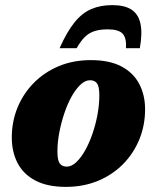

<svg xmlns="http://www.w3.org/2000/svg" viewBox="-20 -714 612 749"><path d="M334.5 -479.5Q407 -479.5 453.8 -454.8Q500.5 -430 523.2 -386.5Q546 -343 546 -287.5Q546 -225.5 523.8 -170.8Q501.5 -116 460.5 -74.2Q419.5 -32.5 362.8 -8.8Q306 15 237 15Q164.5 15 117.8 -9.8Q71 -34.5 48.5 -78Q26 -121.5 26 -177.5Q26 -239.5 48.2 -294Q70.5 -348.5 111.5 -390.2Q152.5 -432 209 -455.8Q265.5 -479.5 334.5 -479.5ZM240.5 -64Q259 -64 277.5 -81.2Q296 -98.5 312.2 -127.5Q328.5 -156.5 341 -193Q353.5 -229.5 360.5 -268Q367.5 -306.5 367.5 -342Q367.5 -376.5 358.5 -388.8Q349.5 -401 331 -401Q312.5 -401 294 -383.8Q275.5 -366.5 259.2 -337.2Q243 -308 230.8 -271.5Q218.5 -235 211.2 -196.5Q204 -158 204 -122.5Q204 -88.5 213.2 -76.2Q222.5 -64 240.5 -64ZM400 -599.5Q369 -599.5 347.5 -592.2Q326 -585 310 -568.8Q294 -552.5 279 -526H212.5Q241 -590 270.5 -626.5Q300 -663 335.8 -678.5Q371.5 -694 418 -694Q465.5 -694 492.5 -676.8Q519.5 -659.5 527.8 -622.2Q536 -585 525.5 -526H471.5Q474 -565.5 458.5 -582.5Q443 -599.5 400 -599.5Z"/></svg>

Font: Newsreader ExtraBold
Style: Italic
Weight: 800
Italic angle: -17°
Designer: Hugues Gentile
Foundry: Production Type
Version: Version 1.003